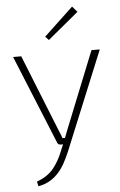

<svg xmlns="http://www.w3.org/2000/svg" viewBox="-61 -762 634 1013"><g transform="rotate(-5 256.0 -255.5)"><path d="M486 -482 271 42Q258 72 243.5 99Q229 126 209 148.5Q189 171 163 186.5Q137 202 101 209L95 184Q154 162 185 123Q216 84 235 34L256 -16Q263 -33 270 -52.5Q277 -72 284 -88L442 -482ZM70 -482 228 -87Q233 -73 239 -60Q245 -47 249 -33H269L255 0H236Q231 0 226 -3Q221 -6 219 -12L27 -482ZM360 -720 386 -690 223 -555 205 -574Z"/></g></svg>

Font: Exo 2 ExtraLight
Style: Regular
Weight: 250
Designer: Natanael Gama
Foundry: Natanael Gama
Version: Version 2.010